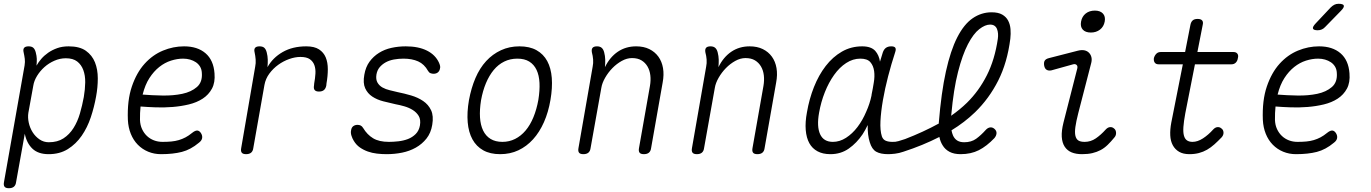

<svg xmlns="http://www.w3.org/2000/svg" viewBox="-26 -805 7246 1015"><path d="M167 -458Q177 -476 192.5 -494Q208 -512 229 -526.5Q250 -541 276.5 -550.5Q303 -560 337 -560Q395 -560 428 -536.5Q461 -513 476 -475.5Q491 -438 491 -390.5Q491 -343 482 -295Q472 -239 454 -185Q436 -131 406 -87.5Q376 -44 333 -17Q290 10 231 10Q176 10 145.5 -19Q115 -48 105 -98L59 158Q57 174 47.5 182Q38 190 21 190Q4 190 -2 182Q-8 174 -5 158L104 -459Q107 -478 105 -494Q103 -510 99 -528Q95 -544 101.5 -552Q108 -560 125 -560Q142 -560 150.5 -552Q159 -544 163 -528Q168 -509 168.5 -494Q169 -479 167 -458ZM322 -497Q291 -497 261.5 -484Q232 -471 209 -450.5Q186 -430 170 -404Q154 -378 150 -352L124 -209Q120 -184 126 -156.5Q132 -129 146.5 -106Q161 -83 183 -68Q205 -53 232 -53Q278 -53 309.5 -73.5Q341 -94 362.5 -128Q384 -162 396.5 -205Q409 -248 417 -292Q424 -333 424.5 -369.5Q425 -406 414.5 -434.5Q404 -463 382 -480Q360 -497 322 -497Z M1036 -102Q1045 -88 1042.5 -74.5Q1040 -61 1025 -50Q982 -14 935.5 -2Q889 10 825 10Q789 10 757.5 -3Q726 -16 702.5 -40Q679 -64 665.5 -97.5Q652 -131 650 -171Q646 -274 671 -347.5Q696 -421 738.5 -468Q781 -515 835.5 -537.5Q890 -560 947 -560Q1018 -560 1060.5 -523.5Q1103 -487 1108 -417Q1112 -369 1094.5 -336.5Q1077 -304 1045.5 -283.5Q1014 -263 972.5 -253Q931 -243 886.5 -239.5Q842 -236 798 -237.5Q754 -239 717 -242Q715 -225 714.5 -207.5Q714 -190 714 -171Q715 -144 725 -122.5Q735 -101 751 -86Q767 -71 788 -63Q809 -55 833 -55Q859 -55 880 -57Q901 -59 919.5 -64.5Q938 -70 955 -79Q972 -88 989 -102Q1005 -115 1016 -115Q1027 -115 1036 -102ZM728 -305Q776 -301 833 -300Q890 -299 937.5 -309Q985 -319 1015 -345Q1045 -371 1041 -420Q1040 -439 1031.5 -453Q1023 -467 1009.5 -476Q996 -485 979 -490Q962 -495 942 -495Q911 -495 878 -484.5Q845 -474 816 -451Q787 -428 764 -392.5Q741 -357 728 -305Z M1275 10Q1258 10 1252 2Q1246 -6 1249 -22L1323 -452Q1327 -471 1325.5 -490.5Q1324 -510 1320 -528Q1316 -544 1322.5 -552Q1329 -560 1346 -560Q1363 -560 1371.5 -552Q1380 -544 1384 -528Q1389 -509 1389.5 -490Q1390 -471 1388 -450Q1416 -500 1468.5 -530Q1521 -560 1593 -560Q1636 -560 1660.5 -544Q1685 -528 1696 -501.5Q1707 -475 1707 -439Q1707 -403 1700 -364L1699 -353Q1696 -337 1686.5 -329Q1677 -321 1660 -321Q1644 -321 1637.5 -329Q1631 -337 1634 -353L1635 -364Q1640 -391 1641.5 -416Q1643 -441 1636 -460.5Q1629 -480 1612 -492Q1595 -504 1562 -504Q1534 -504 1503 -493Q1472 -482 1445 -462.5Q1418 -443 1398 -416Q1378 -389 1372 -356L1313 -22Q1311 -6 1301.5 2Q1292 10 1275 10Z M2018 10Q1992 10 1966.5 7Q1941 4 1918.5 -4Q1896 -12 1876.5 -25.5Q1857 -39 1844 -61Q1837 -72 1832 -87.5Q1827 -103 1830 -116Q1832 -131 1841.5 -138Q1851 -145 1864 -145Q1873 -145 1880.5 -141.5Q1888 -138 1894 -128Q1915 -93 1946.5 -74Q1978 -55 2030 -55Q2053 -55 2080 -58Q2107 -61 2130.5 -70Q2154 -79 2171.5 -96.5Q2189 -114 2194 -142Q2199 -173 2187.5 -192Q2176 -211 2156 -223.5Q2136 -236 2111.5 -243Q2087 -250 2065 -254Q2033 -261 2000 -269.5Q1967 -278 1942 -294.5Q1917 -311 1904.5 -338.5Q1892 -366 1900 -410Q1907 -451 1927.5 -479Q1948 -507 1977.5 -525.5Q2007 -544 2043.5 -552Q2080 -560 2119 -560Q2186 -560 2231 -537.5Q2276 -515 2295 -473Q2299 -464 2300.5 -456.5Q2302 -449 2300 -443Q2298 -430 2289 -422.5Q2280 -415 2266 -415Q2258 -415 2250 -418Q2242 -421 2237 -430Q2217 -466 2184.5 -480.5Q2152 -495 2107 -495Q2081 -495 2056.5 -490.5Q2032 -486 2013 -475.5Q1994 -465 1981 -449.5Q1968 -434 1964 -411Q1960 -385 1969.5 -368.5Q1979 -352 1996 -342.5Q2013 -333 2034.5 -328Q2056 -323 2076 -318Q2111 -311 2147 -300.5Q2183 -290 2211 -271Q2239 -252 2253 -222Q2267 -192 2259 -145Q2252 -102 2228.5 -72.5Q2205 -43 2172 -24.5Q2139 -6 2099.5 2Q2060 10 2018 10Z M2618 10Q2565 10 2528.5 -10.5Q2492 -31 2471.5 -68.5Q2451 -106 2446.5 -158.5Q2442 -211 2453 -275Q2465 -340 2487.5 -392.5Q2510 -445 2544 -482Q2578 -519 2622.5 -539.5Q2667 -560 2720 -560Q2774 -560 2810.5 -539.5Q2847 -519 2867 -482Q2887 -445 2891 -393Q2895 -341 2884 -277Q2873 -212 2849.5 -159Q2826 -106 2792 -68.5Q2758 -31 2714.5 -10.5Q2671 10 2618 10ZM2630 -55Q2666 -55 2697 -70.5Q2728 -86 2752.5 -115Q2777 -144 2794 -185.5Q2811 -227 2820 -277Q2828 -327 2826 -367Q2824 -407 2810.5 -435.5Q2797 -464 2772 -479.5Q2747 -495 2709 -495Q2671 -495 2639.5 -479.5Q2608 -464 2584 -435Q2560 -406 2543 -365.5Q2526 -325 2517 -275Q2509 -225 2511.5 -184.5Q2514 -144 2528 -115Q2542 -86 2567.5 -70.5Q2593 -55 2630 -55Z M3130 -560Q3146 -560 3155 -552Q3164 -544 3168 -528Q3173 -509 3173.5 -490Q3174 -471 3172 -450Q3198 -503 3240 -531.5Q3282 -560 3337 -560Q3377 -560 3406.5 -545.5Q3436 -531 3454.5 -505.5Q3473 -480 3479 -445Q3485 -410 3477 -368L3416 -22Q3414 -6 3404.5 2Q3395 10 3378 10Q3361 10 3355 2Q3349 -6 3352 -22L3410 -351Q3415 -380 3412 -406.5Q3409 -433 3397 -453.5Q3385 -474 3365 -486Q3345 -498 3315 -498Q3288 -498 3261 -483Q3234 -468 3211.5 -445Q3189 -422 3173 -394Q3157 -366 3153 -341L3096 -22Q3094 -6 3084.5 2Q3075 10 3058 10Q3041 10 3035 2Q3029 -6 3032 -22L3107 -452Q3111 -471 3109.5 -490.5Q3108 -510 3103 -528Q3100 -544 3106.5 -552Q3113 -560 3130 -560Z M3730 -560Q3746 -560 3755 -552Q3764 -544 3768 -528Q3773 -509 3773.5 -490Q3774 -471 3772 -450Q3798 -503 3840 -531.5Q3882 -560 3937 -560Q3977 -560 4006.5 -545.5Q4036 -531 4054.5 -505.5Q4073 -480 4079 -445Q4085 -410 4077 -368L4016 -22Q4014 -6 4004.5 2Q3995 10 3978 10Q3961 10 3955 2Q3949 -6 3952 -22L4010 -351Q4015 -380 4012 -406.5Q4009 -433 3997 -453.5Q3985 -474 3965 -486Q3945 -498 3915 -498Q3888 -498 3861 -483Q3834 -468 3811.5 -445Q3789 -422 3773 -394Q3757 -366 3753 -341L3696 -22Q3694 -6 3684.5 2Q3675 10 3658 10Q3641 10 3635 2Q3629 -6 3632 -22L3707 -452Q3711 -471 3709.5 -490.5Q3708 -510 3703 -528Q3700 -544 3706.5 -552Q3713 -560 3730 -560Z M5052 10Q5017 10 4993.5 -2.5Q4970 -15 4957 -37Q4945 -56 4940 -81Q4852 -36 4750 -3Q4727 5 4705.5 7.5Q4684 10 4669 10Q4629 10 4606 -3Q4583 -16 4572 -53Q4560 -90 4561 -144Q4549 -118 4534 -95Q4503 -49 4461 -19.5Q4419 10 4364 10Q4324 10 4296 -5Q4268 -20 4252.5 -48Q4237 -76 4233.5 -117.5Q4230 -159 4240 -212Q4252 -282 4277 -345Q4302 -408 4339 -456Q4376 -504 4424.5 -532Q4473 -560 4532 -560Q4579 -560 4601 -536Q4621 -513 4626 -479Q4634 -504 4641 -528Q4647 -545 4658 -552.5Q4669 -560 4685.5 -560Q4702 -560 4707 -552.5Q4712 -545 4706 -528Q4686 -467 4669 -401.5Q4652 -336 4641.5 -275.5Q4631 -215 4628.5 -165Q4626 -115 4636 -84Q4642 -67 4656.5 -61Q4671 -55 4691 -55Q4707 -54 4724 -59Q4741 -64 4759 -70Q4855 -107 4937 -152V-157Q4950 -316 4974.5 -427Q4999 -538 5034.5 -607.5Q5070 -677 5116 -708.5Q5162 -740 5216 -740Q5251 -740 5272 -728Q5293 -716 5303.5 -696Q5314 -676 5316 -651Q5318 -626 5315 -600Q5299 -474 5251 -379Q5203 -284 5129 -212Q5073 -158 5004 -116Q5007 -101 5012 -89Q5020 -71 5034.5 -62Q5049 -53 5071 -53Q5109 -53 5134.5 -71.5Q5160 -90 5185 -118Q5196 -130 5208.5 -131.5Q5221 -133 5232 -123Q5243 -113 5242 -100Q5241 -87 5231 -75Q5190 -32 5148.5 -11Q5107 10 5052 10ZM4377 -55Q4413 -55 4446.5 -76.5Q4480 -98 4507 -133.5Q4534 -169 4553 -214Q4572 -256 4581 -299Q4582 -303 4582 -307Q4588 -335 4593 -367Q4599 -401 4595 -429.5Q4591 -458 4575 -476.5Q4559 -495 4522 -495Q4483 -495 4447.5 -472Q4412 -449 4383.5 -409Q4355 -369 4334.5 -317.5Q4314 -266 4304 -209Q4291 -136 4309.5 -95.5Q4328 -55 4377 -55ZM5002 -193Q5048 -225 5086 -262Q5149 -324 5191 -407Q5233 -490 5249 -600Q5251 -614 5250 -627.5Q5249 -641 5244.5 -652Q5240 -663 5231 -669Q5222 -675 5208 -675Q5182 -675 5151 -651Q5120 -627 5091 -571.5Q5062 -516 5038.5 -424.5Q5015 -333 5003 -199Q5003 -196 5002 -193Z M5532 -433Q5517 -430 5507 -436Q5497 -442 5494 -458Q5491 -475 5497 -484.5Q5503 -494 5520 -498L5672 -537Q5692 -542 5706.5 -539Q5721 -536 5730.5 -526.5Q5740 -517 5743.5 -503.5Q5747 -490 5743 -473L5674 -206Q5663 -163 5659 -134Q5655 -105 5659 -87.5Q5663 -70 5674.5 -62.5Q5686 -55 5708 -55Q5740 -55 5767 -73.5Q5794 -92 5819 -120Q5830 -132 5842 -133Q5854 -134 5863 -126Q5873 -119 5874 -104Q5875 -89 5865 -78Q5847 -56 5829.5 -39Q5812 -22 5792 -11.5Q5772 -1 5748.5 4.5Q5725 10 5694 10Q5662 10 5639 0.5Q5616 -9 5602.5 -29.5Q5589 -50 5587 -81.5Q5585 -113 5596 -157L5669 -443Q5672 -456 5665 -462Q5658 -468 5647 -465ZM5741 -633Q5712 -633 5698 -648.5Q5684 -664 5689 -691Q5694 -718 5713.5 -733.5Q5733 -749 5762 -749Q5790 -749 5804.5 -733.5Q5819 -718 5814 -691Q5809 -664 5789 -648.5Q5769 -633 5741 -633Z M6495 -530Q6509 -530 6515.5 -521Q6522 -512 6518 -498Q6516 -483 6507 -474Q6498 -465 6484 -465H6291L6240 -206Q6232 -163 6230 -134Q6228 -105 6233 -87.5Q6238 -70 6249.5 -62.5Q6261 -55 6278 -55Q6305 -55 6333.5 -73.5Q6362 -92 6387 -120Q6398 -132 6410 -133Q6422 -134 6431 -126Q6441 -119 6442 -105.5Q6443 -92 6433 -80Q6413 -59 6394 -42Q6375 -25 6355 -13.5Q6335 -2 6312 4Q6289 10 6262 10Q6229 10 6207.5 -2.5Q6186 -15 6174 -37Q6162 -59 6160.5 -89.5Q6159 -120 6166 -157L6227 -465H6099Q6085 -465 6078.5 -474Q6072 -483 6074 -498Q6078 -512 6087 -521Q6096 -530 6110 -530H6239L6267 -673Q6270 -689 6279 -697Q6288 -705 6305 -705Q6322 -705 6329 -697Q6336 -689 6332 -673L6304 -530Z M7036 -102Q7045 -88 7042.5 -74.5Q7040 -61 7025 -50Q6982 -14 6935.5 -2Q6889 10 6825 10Q6789 10 6757.5 -3Q6726 -16 6702.5 -40Q6679 -64 6665.5 -97.5Q6652 -131 6650 -171Q6646 -274 6671 -347.5Q6696 -421 6738.5 -468Q6781 -515 6835.5 -537.5Q6890 -560 6947 -560Q7018 -560 7060.5 -523.5Q7103 -487 7108 -417Q7112 -369 7094.5 -336.5Q7077 -304 7045.5 -283.5Q7014 -263 6972.5 -253Q6931 -243 6886.5 -239.5Q6842 -236 6798 -237.5Q6754 -239 6717 -242Q6715 -225 6714.5 -207.5Q6714 -190 6714 -171Q6715 -144 6725 -122.5Q6735 -101 6751 -86Q6767 -71 6788 -63Q6809 -55 6833 -55Q6859 -55 6880 -57Q6901 -59 6919.5 -64.5Q6938 -70 6955 -79Q6972 -88 6989 -102Q7005 -115 7016 -115Q7027 -115 7036 -102ZM6728 -305Q6776 -301 6833 -300Q6890 -299 6937.5 -309Q6985 -319 7015 -345Q7045 -371 7041 -420Q7040 -439 7031.5 -453Q7023 -467 7009.5 -476Q6996 -485 6979 -490Q6962 -495 6942 -495Q6911 -495 6878 -484.5Q6845 -474 6816 -451Q6787 -428 6764 -392.5Q6741 -357 6728 -305ZM6940 -645Q6918 -645 6915 -654Q6912 -663 6929 -681L7008 -765Q7018 -775 7028 -780Q7038 -785 7050 -785Q7075 -785 7078 -775.5Q7081 -766 7062 -747L6980 -663Q6972 -654 6962 -649.5Q6952 -645 6940 -645Z"/></svg>

Font: Maple Mono ExtraLight
Style: Italic
Weight: 275
Italic angle: -10°
Monospace: yes
Designer: subframe7536
Version: Version 7.000